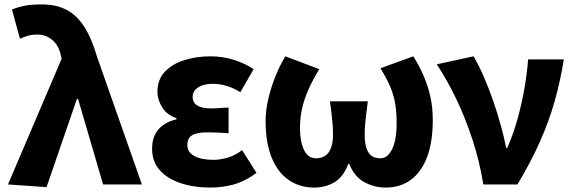

<svg xmlns="http://www.w3.org/2000/svg" viewBox="-20 -832 2582 866"><path d="M190 12 16 0 258 -567 254 -584Q244 -629 215 -652.5Q186 -676 150 -676Q124 -676 106.5 -671Q89 -666 70 -657L34 -789Q61 -800 90 -806Q119 -812 169 -812Q234 -812 280.5 -787.5Q327 -763 360.5 -710.5Q394 -658 418 -575L620 0H445L332 -386H327Z M928 14Q856 14 796 -5.5Q736 -25 701 -64Q666 -103 666 -161Q666 -199 679.5 -225.5Q693 -252 717.5 -269Q742 -286 776 -294V-299Q733 -313 711.5 -348Q690 -383 690 -417Q690 -473 723.5 -508.5Q757 -544 812 -561Q867 -578 930 -578Q981 -578 1031.5 -563Q1082 -548 1124 -520L1064 -416Q1036 -434 1004 -444Q972 -454 939 -454Q899 -454 874 -438Q849 -422 849 -395Q849 -369 870 -356Q891 -343 932 -343Q949 -343 970 -344.5Q991 -346 1011 -347V-231Q986 -233 961.5 -234Q937 -235 914 -235Q868 -235 846.5 -222Q825 -209 825 -177Q825 -146 856 -128.5Q887 -111 944 -111Q971 -111 1005.5 -120.5Q1040 -130 1072 -155L1137 -52Q1083 -13 1032.5 0.5Q982 14 928 14Z M1398 14Q1331 14 1281.5 -20.5Q1232 -55 1205 -122Q1178 -189 1178 -286Q1178 -334 1190 -385.5Q1202 -437 1222 -487Q1242 -537 1267 -578L1420 -520Q1392 -474 1372.5 -431Q1353 -388 1343 -345Q1333 -302 1333 -255Q1333 -194 1351 -156Q1369 -118 1406 -118Q1430 -118 1447 -129.5Q1464 -141 1473 -165Q1482 -189 1482 -225Q1482 -251 1480 -273Q1478 -295 1475.5 -319Q1473 -343 1468 -375H1639Q1635 -343 1632 -319Q1629 -295 1627 -273Q1625 -251 1625 -225Q1625 -185 1633.5 -161.5Q1642 -138 1657.5 -128Q1673 -118 1696 -118Q1728 -118 1748.5 -159Q1769 -200 1769 -279Q1769 -326 1762.5 -364.5Q1756 -403 1740 -441Q1724 -479 1696 -524L1844 -578Q1870 -537 1889.5 -493Q1909 -449 1920.5 -399Q1932 -349 1932 -290Q1932 -193 1907 -125.5Q1882 -58 1834.5 -22Q1787 14 1719 14Q1669 14 1624 -10Q1579 -34 1555 -93H1551Q1529 -34 1488.5 -10Q1448 14 1398 14Z M2160 0Q2143 -105 2111 -202.5Q2079 -300 2037.5 -386.5Q1996 -473 1950 -542L2116 -578Q2139 -539 2161.5 -487.5Q2184 -436 2204 -378.5Q2224 -321 2239 -266Q2254 -211 2263 -165H2268Q2296 -229 2314.5 -296Q2333 -363 2345 -431Q2357 -499 2362 -564H2523Q2507 -464 2481.5 -374.5Q2456 -285 2416 -194.5Q2376 -104 2314 0Z"/></svg>

Font: Noto Sans TC ExtraBold
Style: Regular
Weight: 800
Designer: Ryoko NISHIZUKA  (kana, bopomofo & ideographs); Paul D. Hunt (Latin, Greek & Cyrillic); Sandoll Communications , Soo-you
Foundry: Adobe
Version: Version 2.004-H2;hotconv 1.0.118;makeotfexe 2.5.65603